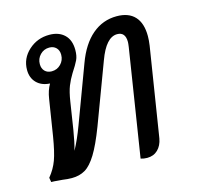

<svg xmlns="http://www.w3.org/2000/svg" viewBox="-87 -650 769 748"><g transform="rotate(-15 297.0 -276.0)"><path d="M543 -452Q543 -435 540 -414L483 -55Q478 -27 461 -10.5Q444 6 418 6Q404 6 392 2L460 -430Q462 -444 462 -450Q462 -490 429 -490Q384 -490 353 -405L262 -162Q236 -94 213.5 -57.5Q191 -21 168 -7.5Q145 6 114 6Q97 6 77 3Q71 3 57.5 1.5Q44 0 32 0L29 -18Q52 -46 63.5 -77.5Q75 -109 85 -170L108 -315Q113 -348 127 -372Q93 -374 73.5 -394Q54 -414 54 -446Q54 -492 89 -524Q124 -556 173 -556Q211 -556 233.5 -534.5Q256 -513 256 -473Q256 -449 248.5 -433Q241 -417 222 -388Q209 -367 200 -344.5Q191 -322 185 -283L168 -174Q160 -125 151 -94Q172 -132 192 -186L277 -414Q303 -485 346 -521.5Q389 -558 445 -558Q493 -558 518 -531Q543 -504 543 -452ZM146 -416Q168 -416 183 -431.5Q198 -447 198 -469Q198 -487 187.5 -497.5Q177 -508 160 -508Q138 -508 123 -492.5Q108 -477 108 -455Q108 -437 118.5 -426.5Q129 -416 146 -416Z"/></g></svg>

Font: Thasadith
Style: Bold Italic
Weight: 700
Italic angle: -9°
Designer: Cadson Demak Co.,Ltd.
Foundry: Cadson Demak Co.,Ltd.
Version: Version 1.000; ttfautohint (v1.6)